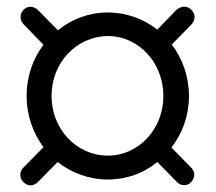

<svg xmlns="http://www.w3.org/2000/svg" viewBox="-20 -530 640 570"><path d="M50 11C63 24 80 23 93 10L151 -49C192 -17 244 3 300 3C356 3 407 -16 447 -49L504 9C516 23 536 23 547 11C560 -2 560 -20 547 -33L489 -92C522 -135 541 -187 541 -245C541 -303 522 -355 490 -398L547 -456C561 -470 561 -488 548 -501C536 -514 516 -513 502 -499L447 -442C406 -474 355 -493 300 -493C244 -493 192 -473 152 -440L94 -499C81 -513 61 -513 50 -501C38 -488 38 -471 50 -458L109 -397C77 -355 59 -302 59 -245C59 -188 78 -135 109 -93L50 -33C37 -20 37 -2 50 11ZM300 -68C207 -68 133 -147 133 -245C133 -344 207 -422 300 -423C392 -423 465 -344 465 -245C465 -147 392 -68 300 -68Z"/></svg>

Font: SN Pro Book
Style: Regular
Weight: 350
Designer: Tobias Whetton
Foundry: Supernotes
Version: Version 1.003;Glyphs 3.3 (3324)